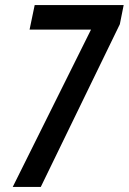

<svg xmlns="http://www.w3.org/2000/svg" viewBox="-20 -733 505 753"><path d="M30 0 337 -617H96L116 -713H465L450 -638L140 0Z"/></svg>

Font: Noto Sans ExtraCondensed SemiBold
Style: Italic
Weight: 600
Width: 2
Italic angle: -12°
Designer: Monotype Design Team
Foundry: Monotype Imaging Inc.
Version: Version 2.013; ttfautohint (v1.8.4.7-5d5b)